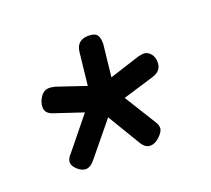

<svg xmlns="http://www.w3.org/2000/svg" viewBox="-65 -788 503 458"><g transform="rotate(-20 186.5 -559.5)"><path d="M197 -708Q213 -708 218.5 -701Q224 -694 224 -678L215 -596L293 -621Q303 -623 306 -623Q316 -623 323.5 -614.5Q331 -606 331 -592Q331 -570 307 -563L228 -539L277 -460Q283 -451 283 -443Q283 -434 271 -422.5Q259 -411 247 -411Q234 -411 225 -426L175 -509L107 -426Q95 -411 83 -411Q73 -411 62.5 -420.5Q52 -430 52 -439Q52 -449 63 -460L127 -539L55 -563Q36 -569 36 -585Q36 -598 44.5 -610.5Q53 -623 67 -623Q71 -623 81 -621L155 -596L164 -678Q167 -708 197 -708Z"/></g></svg>

Font: Asap
Style: Bold Italic
Weight: 700
Italic angle: -6°
Designer: Pablo Cosgaya
Foundry: Pablo Cosgaya
Version: Version 1.007;PS 001.007;hotconv 1.0.70;makeotf.lib2.5.58329